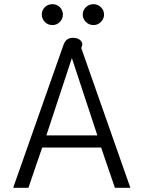

<svg xmlns="http://www.w3.org/2000/svg" viewBox="-20 -899 686 919"><path d="M281 -676Q288 -699 299.5 -708.5Q311 -718 328 -718Q350 -718 362 -708.5Q374 -699 374 -686Q374 -682 369 -669L604 0H530L464 -193H182L116 0H43ZM446 -251 324 -621 202 -251ZM180 -829Q180 -850 194.5 -864.5Q209 -879 231 -879Q252 -879 266.5 -864.5Q281 -850 281 -829Q281 -809 266.5 -794Q252 -779 231 -779Q209 -779 194.5 -794Q180 -809 180 -829ZM376 -829Q376 -850 391 -864.5Q406 -879 428 -879Q448 -879 463 -864.5Q478 -850 478 -829Q478 -809 463 -794Q448 -779 428 -779Q406 -779 391 -794Q376 -809 376 -829Z"/></svg>

Font: Niramit Light
Style: Regular
Weight: 300
Designer: Katatrad Aksorn Co.,Ltd.
Foundry: Cadson Demak Co.,Ltd.
Version: Version 1.000; ttfautohint (v1.6)